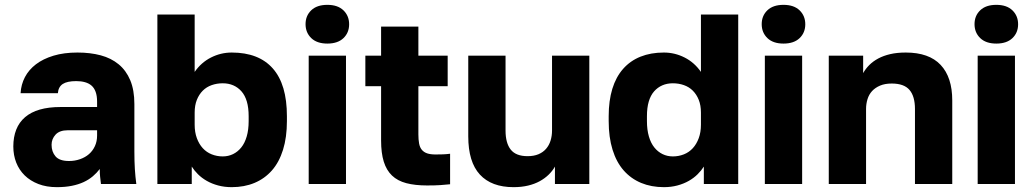

<svg xmlns="http://www.w3.org/2000/svg" viewBox="-20 -760 4272 793"><path d="M215 13Q172 13 138.5 0Q105 -13 82 -35.5Q59 -58 47 -88.5Q35 -119 35 -155Q35 -194 47 -224.5Q59 -255 83.5 -276Q108 -297 144.5 -307.5Q181 -318 230 -318H381V-340Q381 -364 375 -380.5Q369 -397 358 -406.5Q347 -416 331 -420.5Q315 -425 295 -425Q276 -425 262 -422Q248 -419 239 -413Q230 -407 225 -397.5Q220 -388 219 -375H65Q67 -411 83 -441.5Q99 -472 128.5 -494.5Q158 -517 201 -530Q244 -543 300 -543Q353 -543 396 -531.5Q439 -520 470 -494.5Q501 -469 518 -428.5Q535 -388 535 -330V-135Q535 -93 537 -61.5Q539 -30 543 0H397Q395 -17 393.5 -30Q392 -43 392 -62Q380 -46 363.5 -32Q347 -18 325.5 -8Q304 2 276.5 7.5Q249 13 215 13ZM265 -95Q289 -95 310.5 -102.5Q332 -110 347.5 -123.5Q363 -137 372 -156.5Q381 -176 381 -200V-222H260Q226 -222 209.5 -204Q193 -186 193 -162Q193 -133 209.5 -114Q226 -95 265 -95Z M937 13Q907 13 881 6Q855 -1 834 -13Q813 -25 797.5 -40.5Q782 -56 772 -72V0H630V-700H784V-463Q811 -502 851.5 -522.5Q892 -543 937 -543Q993 -543 1035.5 -526.5Q1078 -510 1107 -477Q1136 -444 1150.5 -395Q1165 -346 1165 -280V-260Q1165 -193 1149 -141.5Q1133 -90 1103 -56Q1073 -22 1031 -4.5Q989 13 937 13ZM900 -114Q923 -114 942.5 -123.5Q962 -133 976.5 -151Q991 -169 999 -196.5Q1007 -224 1007 -260V-280Q1007 -315 999.5 -340.5Q992 -366 977.5 -382.5Q963 -399 943.5 -407.5Q924 -416 900 -416Q876 -416 854.5 -408.5Q833 -401 817.5 -385.5Q802 -370 793 -347.5Q784 -325 784 -295V-245Q784 -214 793 -189.5Q802 -165 817.5 -148Q833 -131 854.5 -122.5Q876 -114 900 -114Z M1255 0V-530H1409V0ZM1332 -580Q1289 -580 1265.5 -602.7Q1242 -625.5 1242 -660.2Q1242 -695 1265.5 -717.5Q1289 -740 1332 -740Q1375 -740 1398.5 -717.3Q1422 -694.5 1422 -659.8Q1422 -625 1398.5 -602.5Q1375 -580 1332 -580Z M1744 6Q1694.3 6 1658.1 -3.5Q1622 -13 1599 -35Q1576 -57 1565 -92.5Q1554 -128 1554 -180V-404H1489V-530H1554V-650H1708V-530H1829V-404H1708V-205Q1708 -183.4 1711 -167.2Q1714 -151 1722.5 -141Q1731 -131 1744.6 -126.5Q1758.1 -122 1779 -122Q1794 -122 1809 -122.5Q1824 -123 1839 -125V1Q1820 3 1799 4.5Q1778 6 1744 6Z M2101 13Q2010 13 1962 -39Q1914 -91 1914 -197V-530H2068V-221Q2068 -169 2089.5 -142Q2111 -115 2159 -115Q2185 -115 2204 -123Q2223 -131 2235.5 -145.5Q2248 -160 2254 -179.5Q2260 -199 2260 -221V-530H2414V0H2272V-72Q2262 -54 2246 -38.5Q2230 -23 2209 -11.5Q2188 0 2161 6.5Q2134 13 2101 13Z M2722 13Q2670 13 2628 -4.5Q2586 -22 2556 -56Q2526 -90 2510 -141.5Q2494 -193 2494 -260V-280Q2494 -344 2509 -393Q2524 -442 2553.5 -475.5Q2583 -509 2625.5 -526Q2668 -543 2722 -543Q2767 -543 2807.5 -522.5Q2848 -502 2875 -463V-700H3029V0H2887V-72Q2877 -56 2861.5 -40.5Q2846 -25 2825 -13Q2804 -1 2778 6Q2752 13 2722 13ZM2759 -114Q2783 -114 2804.5 -122.5Q2826 -131 2841.5 -148Q2857 -165 2866 -189.5Q2875 -214 2875 -245V-295Q2875 -325 2866 -347.5Q2857 -370 2841.5 -385.5Q2826 -401 2804.5 -408.5Q2783 -416 2759 -416Q2735 -416 2715.5 -407.5Q2696 -399 2681.5 -382.5Q2667 -366 2659.5 -340.5Q2652 -315 2652 -280V-260Q2652 -224 2660 -196.5Q2668 -169 2682.5 -151Q2697 -133 2716.5 -123.5Q2736 -114 2759 -114Z M3139 0V-530H3293V0ZM3216 -580Q3173 -580 3149.5 -602.7Q3126 -625.5 3126 -660.2Q3126 -695 3149.5 -717.5Q3173 -740 3216 -740Q3259 -740 3282.5 -717.3Q3306 -694.5 3306 -659.8Q3306 -625 3282.5 -602.5Q3259 -580 3216 -580Z M3403 0V-530H3545V-458Q3555 -476 3570.5 -491.5Q3586 -507 3607.5 -518.5Q3629 -530 3657 -536.5Q3685 -543 3721 -543Q3817 -543 3865 -492Q3913 -441 3913 -345V0H3759V-310Q3759 -362 3736.5 -388.5Q3714 -415 3663 -415Q3635 -415 3615 -406.5Q3595 -398 3582 -384Q3569 -370 3563 -350.5Q3557 -331 3557 -310V0Z M4018 0V-530H4172V0ZM4095 -580Q4052 -580 4028.5 -602.7Q4005 -625.5 4005 -660.2Q4005 -695 4028.5 -717.5Q4052 -740 4095 -740Q4138 -740 4161.5 -717.3Q4185 -694.5 4185 -659.8Q4185 -625 4161.5 -602.5Q4138 -580 4095 -580Z"/></svg>

Font: Golos Text VF
Style: Regular
Weight: 400
Designer: A.Korolkova, Vitaly Kuzmin
Foundry: ParaType Ltd
Version: Version 2.003